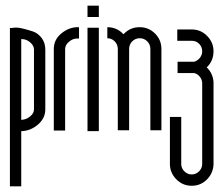

<svg xmlns="http://www.w3.org/2000/svg" viewBox="-20 -458 789 678"><path d="M100 -72V-283Q100 -297 86.5 -308.5Q73 -320 57 -320H55V-35H58Q73 -36 86.5 -47Q100 -58 100 -72ZM15 -360Q16 -358 28 -360Q40 -362 59 -357.5Q78 -353 96 -347Q114 -341 127 -324Q140 -307 140 -283V-72Q140 -41 115 -19Q90 3 59 5H55V200H15Z M170 -285Q170 -317 195 -338.5Q220 -360 250 -362H259V-322H252Q237 -322 223.5 -310.5Q210 -299 210 -285V3H170Z M289 -398V-438H329V-398ZM289 5V-360H329V5Z M473 -362Q505 -362 527.5 -339.5Q550 -317 550 -285V2H511V-285Q511 -301 500 -312Q489 -323 473.5 -323Q458 -323 447 -312Q436 -301 436 -285V2H396V-285Q396 -301 385 -312Q374 -323 359 -323V-362Q393 -362 416 -337Q439 -362 473 -362Z M734 -277Q734 -243 710 -220Q732 -199 734 -168V124Q732 155 710 176.5Q688 198 657 198Q625 198 602.5 175Q580 152 580 121V-45H620V121Q620 136 631 147Q642 158 657 158Q672 158 683 147Q694 136 694 121V-164Q694 -176 686 -186.5Q678 -197 666 -200H607V-240Q657 -240 666 -240Q678 -244 686 -254Q694 -264 694 -277Q694 -292 683.5 -303Q673 -314 657 -314H606V-354H657Q689 -354 711.5 -331Q734 -308 734 -277Z"/></svg>

Font: RIT Chingam
Style: Regular
Weight: 400
Version: Version 1.2.1